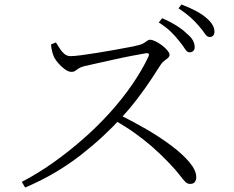

<svg xmlns="http://www.w3.org/2000/svg" viewBox="-20 -833 1040 855"><path d="M824 -600Q813 -600 803.5 -615.5Q794 -631 778 -650Q762 -671 741 -691.5Q720 -712 687 -733L702 -752Q739 -736 766.5 -718.5Q794 -701 811 -684Q831 -668 839 -653Q847 -638 847 -623Q847 -612 840.5 -606Q834 -600 824 -600ZM77 -23Q148 -60 216.5 -108.5Q285 -157 349.5 -213.5Q414 -270 469.5 -331.5Q525 -393 569 -457Q613 -521 642 -583Q648 -598 630 -596Q601 -591 562 -583.5Q523 -576 483.5 -567Q444 -558 409.5 -550.5Q375 -543 354 -538Q339 -534 330.5 -528.5Q322 -523 315.5 -518Q309 -513 298 -513Q285 -513 269.5 -524Q254 -535 241 -550Q228 -565 222 -576Q218 -584 213.5 -599Q209 -614 207 -635L229 -644Q237 -632 245.5 -618Q254 -604 266 -593.5Q278 -583 294 -583Q310 -583 340.5 -587Q371 -591 409 -597Q447 -603 485.5 -610Q524 -617 556 -623Q588 -629 604 -634Q615 -637 622 -642Q629 -647 635.5 -651.5Q642 -656 648 -656Q658 -656 672.5 -649Q687 -642 701.5 -631Q716 -620 725.5 -608.5Q735 -597 735 -590Q735 -581 728 -575Q721 -569 711.5 -562Q702 -555 695 -544Q678 -517 651.5 -477Q625 -437 591 -392.5Q557 -348 517 -305Q482 -267 438 -226Q394 -185 341 -143.5Q288 -102 225.5 -65Q163 -28 92 2ZM826 -14Q814 -14 804 -24.5Q794 -35 778 -56Q762 -77 733 -107Q695 -147 657 -180Q619 -213 578 -242Q537 -271 489 -298L509 -323Q571 -293 632 -257.5Q693 -222 743.5 -184Q794 -146 824 -110Q854 -74 854 -44Q854 -31 847.5 -22.5Q841 -14 826 -14ZM913 -668Q902 -668 892 -683.5Q882 -699 865 -718Q849 -737 828.5 -755.5Q808 -774 775 -796L788 -813Q825 -799 853 -784Q881 -769 898 -754Q918 -737 926.5 -722Q935 -707 935 -692Q935 -680 929 -674Q923 -668 913 -668Z"/></svg>

Font: Noto Serif HK ExtraLight Light
Style: Regular
Weight: 300
Version: Version 2.002-H1;hotconv 1.1.0;makeotfexe 2.6.0